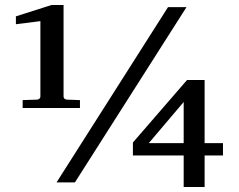

<svg xmlns="http://www.w3.org/2000/svg" viewBox="-20 -723 947 761"><path d="M863.8 -106.9H791V18.1H708V-106.9H506.8V-158.2L721.2 -405.8H791V-155.8H863.8ZM719.2 -694.8 276.9 0H204.1L646 -694.8ZM296.9 -294.9H69.8V-326.2L126 -328.1Q131.8 -328.1 136 -331.5Q140.1 -335 140.1 -340.8V-639.2L43 -627V-658.2L184.1 -703.1H231.9V-340.8Q231.9 -335 236.1 -331.5Q240.2 -328.1 246.1 -328.1L296.9 -326.2ZM708 -155.8V-318.8L569.8 -155.8Z"/></svg>

Font: Veleka
Style: Bold
Weight: 700
Designer: Stefan Peev, Context Ltd, 2016; SIL International, 1997-2014.
Foundry: Stefan Peev, Context Ltd, 2016
Version: Version 1.000